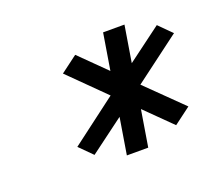

<svg xmlns="http://www.w3.org/2000/svg" viewBox="-69 -766 583 515"><g transform="rotate(-20 222.5 -508.0)"><path d="M97 -409 133 -373 231 -446 214 -342H275L292 -446L366 -373L414 -409L313 -508L445 -607L409 -643L311 -570L328 -674H267L250 -570L176 -643L128 -607L228 -508Z"/></g></svg>

Font: Charger Sport
Style: Obl
Weight: 400
Designer: Jasper
Foundry: Cannot Into Space Fonts
Version: Version 1.1